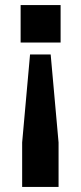

<svg xmlns="http://www.w3.org/2000/svg" viewBox="-20 -720 319 754"><path d="M98 -506H179L210 -160.5V14H67V-160.5ZM139 -413V-175L138.5 -70.5H138V-175L138.5 -413ZM61 -700H218V-553H61ZM128 -629H128.5H152H151.5Z"/></svg>

Font: Tourney Black
Style: Regular
Weight: 900
Version: Version 1.015